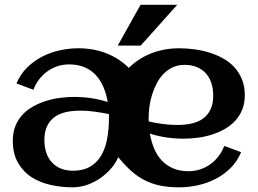

<svg xmlns="http://www.w3.org/2000/svg" viewBox="-20 -782 1091 813"><path d="M441.4 -298.8Q410.6 -305.2 380.4 -309.3Q350.1 -313.5 319.3 -313.5Q287.1 -313.5 259.5 -307.4Q231.9 -301.3 211.7 -286.9Q191.4 -272.5 179.7 -248.5Q168 -224.6 168 -189Q168 -160.2 175.8 -136.2Q183.6 -112.3 199 -95.2Q214.4 -78.1 237.1 -68.6Q259.8 -59.1 289.6 -59.1Q331.1 -59.1 360.1 -75.4Q389.2 -91.8 407.2 -121.3Q425.3 -150.9 433.3 -192.1Q441.4 -233.4 441.4 -283.2ZM609.9 -267.6Q640.1 -260.7 670.4 -256.8Q700.7 -252.9 731.4 -252.9Q763.7 -252.9 791.3 -259Q818.8 -265.1 839.1 -279.5Q859.4 -293.9 871.1 -317.9Q882.8 -341.8 882.8 -377.4Q882.8 -406.2 875 -430.2Q867.2 -454.1 851.8 -471.2Q836.4 -488.3 814 -497.8Q791.5 -507.3 761.7 -507.3Q733.9 -507.3 711.7 -497.1Q689.5 -486.8 672.6 -469.5Q655.8 -452.1 643.8 -429.2Q631.8 -406.2 624 -381.3Q616.2 -356.4 612.8 -331.1Q609.4 -305.7 609.4 -283.2Q609.4 -279.3 609.6 -275.4Q609.9 -271.5 609.9 -267.6ZM1016.6 -378.9Q1016.6 -344.2 1005.4 -317.1Q994.1 -290 974.9 -269.5Q955.6 -249 930.2 -234.9Q904.8 -220.7 876 -211.7Q847.2 -202.6 816.7 -198.7Q786.1 -194.8 757.3 -194.8Q720.7 -194.8 685.1 -200Q649.4 -205.1 614.7 -216.3Q620.1 -184.1 631.8 -155Q643.6 -126 663.3 -104.2Q683.1 -82.5 711.4 -69.8Q739.7 -57.1 778.8 -57.1Q804.7 -57.1 828.1 -64.9Q851.6 -72.8 871.1 -86.9Q890.6 -101.1 905.5 -120.6Q920.4 -140.1 929.7 -164.1L1001 -137.7Q984.9 -99.1 956.8 -71Q928.7 -43 893.3 -24.7Q857.9 -6.3 818.1 2.4Q778.3 11.2 739.3 11.2Q694.3 11.2 658.7 3.9Q623 -3.4 592.8 -18.8Q562.5 -34.2 535.4 -58.3Q508.3 -82.5 480.5 -116.7Q471.2 -93.3 452.1 -70.6Q433.1 -47.9 407.5 -29.5Q381.8 -11.2 351.1 0Q320.3 11.2 287.6 11.2Q240.7 11.2 195.1 1.2Q149.4 -8.8 113.8 -31.7Q78.1 -54.7 56.2 -92.8Q34.2 -130.9 34.2 -187Q34.2 -221.7 45.4 -249Q56.6 -276.4 75.9 -296.9Q95.2 -317.4 120.8 -331.5Q146.5 -345.7 175.3 -354.7Q204.1 -363.8 234.6 -367.7Q265.1 -371.6 293.9 -371.6Q330.1 -371.6 365.7 -366.5Q401.4 -361.3 436 -350.1Q430.7 -382.3 418.9 -411.1Q407.2 -439.9 387.7 -461.9Q368.2 -483.9 339.6 -496.6Q311 -509.3 272.5 -509.3Q246.6 -509.3 223.1 -501.5Q199.7 -493.7 180.2 -479.5Q160.6 -465.3 145.5 -445.6Q130.4 -425.8 121.6 -401.9L49.8 -428.7Q65.9 -467.3 94.2 -495.4Q122.6 -523.4 157.7 -541.7Q192.9 -560.1 232.7 -568.8Q272.5 -577.6 312 -577.6Q377 -577.6 431.4 -555.9Q485.8 -534.2 525.4 -494.6Q565.4 -534.2 619.9 -555.9Q674.3 -577.6 739.3 -577.6Q770.5 -577.6 803.2 -573.2Q835.9 -568.8 866.7 -559.3Q897.5 -549.8 924.8 -534.7Q952.1 -519.5 972.4 -497.3Q992.7 -475.1 1004.6 -445.8Q1016.6 -416.5 1016.6 -378.9ZM730.5 -761.7 575.7 -588.9H478.5L575.2 -761.7Z"/></svg>

Font: Aclonica
Style: Regular
Weight: 400
Version: Version 1.001